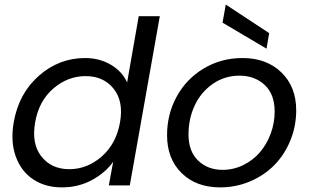

<svg xmlns="http://www.w3.org/2000/svg" viewBox="-20 -811 1355 840"><path d="M40 -275.9Q62 -401.9 150.1 -479.5Q238.3 -557.1 352.1 -557.1Q415.5 -557.1 465.3 -527.6Q515.1 -498 536.1 -450.2L586.9 -740.2H679.2L547.9 0H456.1L475.1 -103Q439.9 -54.2 381.1 -22.7Q322.3 8.8 251 8.8Q177.7 8.8 124.8 -26.6Q71.8 -62 48.6 -127.4Q25.4 -192.9 40 -275.9ZM504.9 -274.9Q521.5 -367.2 477.3 -422.6Q433.1 -478 355 -478Q276.4 -478 213.1 -423.6Q149.9 -369.1 133.8 -275.9Q117.2 -182.1 161.1 -126.5Q205.1 -70.8 283.2 -70.8Q361.3 -70.8 424.8 -126.2Q488.3 -181.6 504.9 -274.9Z M1275.9 -328.1Q1275.9 -258.8 1250.2 -196.3Q1224.6 -133.8 1180.4 -88.9Q1136.2 -43.9 1074.5 -17.6Q1012.7 8.8 942.9 8.8Q838.4 8.8 774.7 -53.7Q710.9 -116.2 710.9 -219.2Q710.9 -312 753.4 -389.2Q795.9 -466.3 871.8 -511.7Q947.8 -557.1 1041 -557.1Q1146 -557.1 1210.9 -494.4Q1275.9 -431.6 1275.9 -328.1ZM804.7 -223.1Q804.7 -148.9 846.9 -108.4Q889.2 -67.9 953.6 -67.9Q1002 -67.9 1044.9 -89.1Q1087.9 -110.4 1117.7 -145.5Q1147.5 -180.7 1164.6 -227.1Q1181.6 -273.4 1181.6 -323.2Q1181.6 -398.9 1137.9 -439.5Q1094.2 -480 1027.8 -480Q962.9 -480 911.1 -444.1Q859.4 -408.2 832 -349.9Q804.7 -291.5 804.7 -223.1ZM953.6 -711.9 967.8 -791 1157.7 -666 1146 -598.1Z"/></svg>

Font: Poppins
Style: Italic
Weight: 400
Italic angle: -10°
Designer: Ninad Kale (Devanagari), Jonny Pinhorn (Latin)
Foundry: Indian Type Foundry
Version: Version 3.200;PS 1.000;hotconv 16.6.54;makeotf.lib2.5.65590